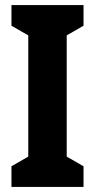

<svg xmlns="http://www.w3.org/2000/svg" viewBox="-20 -734 373 754"><path d="M308 0H25V-81L91 -119V-595L25 -633V-714H308V-633L242 -595V-119L308 -81Z"/></svg>

Font: Noto Sans Malayalam ExtraCondensed ExtraBold
Style: Regular
Weight: 800
Width: 2
Designer: Jelle Bosma - Monotype Design Team
Foundry: Monotype Imaging Inc.
Version: Version 2.104; ttfautohint (v1.8.4.7-5d5b)